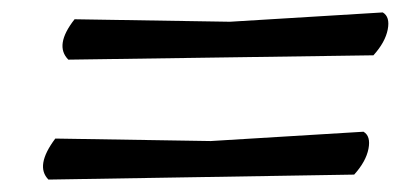

<svg xmlns="http://www.w3.org/2000/svg" viewBox="-20 -495 670 309"><path d="M565 -283Q577 -276 573 -255.5Q569 -235 550 -214L58 -206Q36 -228 69 -272L319 -268ZM596 -475Q608 -468 604 -447.5Q600 -427 581 -406L90 -399Q67 -422 100 -464L350 -460Z"/></svg>

Font: Tillana
Style: Regular
Weight: 400
Designer: Lipi Raval (Devanagari, Latin), Jonny Pinhorn (Latin)
Foundry: Indian Type Foundry
Version: Version 2.003;PS 1.0;hotconv 1.0.79;makeotf.lib2.5.61930; tt